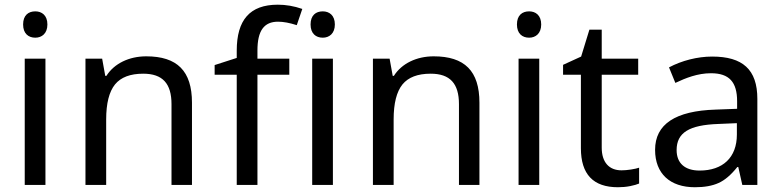

<svg xmlns="http://www.w3.org/2000/svg" viewBox="-20 -785 3316 815"><path d="M78.1 -681.2C78.1 -642.6 100.6 -625 129.9 -625C157.2 -625 181.2 -642.6 181.2 -681.2C181.2 -720.2 157.2 -736.8 129.9 -736.8C100.6 -736.8 78.1 -720.2 78.1 -681.2ZM172.9 -536.1H85V0H172.9Z M794.9 0V-349.1C794.9 -483.9 731.9 -545.9 600.6 -545.9C528.3 -545.9 464.8 -515.6 431.6 -462.9H426.8L413.6 -536.1H342.8V0H430.7V-277.8C430.7 -346.7 443.4 -396 468.3 -426.8C493.2 -457 532.7 -472.2 587.9 -472.2C670.4 -472.2 708 -430.2 708 -342.8V0Z M1208 -536.1H1072.8V-570.8C1072.8 -655.3 1101.1 -692.9 1160.2 -692.9C1183.1 -692.9 1209.5 -688 1239.7 -678.2L1263.2 -747.1C1228 -759.3 1193.4 -765.1 1159.2 -765.1C1040.5 -765.1 984.9 -700.2 984.9 -569.8V-539.1L891.1 -508.8V-467.8H984.9V0H1072.8V-467.8H1208Z M1298.3 -681.2C1298.3 -642.6 1320.8 -625 1350.1 -625C1377.4 -625 1401.4 -642.6 1401.4 -681.2C1401.4 -720.2 1377.4 -736.8 1350.1 -736.8C1320.8 -736.8 1298.3 -720.2 1298.3 -681.2ZM1393.1 -536.1H1305.2V0H1393.1Z M2015.1 0V-349.1C2015.1 -483.9 1952.1 -545.9 1820.8 -545.9C1748.5 -545.9 1685.1 -515.6 1651.9 -462.9H1647L1633.8 -536.1H1563V0H1650.9V-277.8C1650.9 -346.7 1663.6 -396 1688.5 -426.8C1713.4 -457 1752.9 -472.2 1808.1 -472.2C1890.6 -472.2 1928.2 -430.2 1928.2 -342.8V0Z M2174.3 -681.2C2174.3 -642.6 2196.8 -625 2226.1 -625C2253.4 -625 2277.3 -642.6 2277.3 -681.2C2277.3 -720.2 2253.4 -736.8 2226.1 -736.8C2196.8 -736.8 2174.3 -720.2 2174.3 -681.2ZM2269 -536.1H2181.2V0H2269Z M2618.2 -62C2565.4 -62 2534.2 -96.2 2534.2 -158.2V-467.8H2689V-536.1H2534.2V-659.2H2481.9L2446.8 -544.9L2370.1 -509.8V-467.8H2445.8V-155.8C2445.8 -45.4 2498 9.8 2603 9.8C2620.6 9.8 2638.2 8.3 2655.3 4.9C2672.4 1.5 2684.6 -2.4 2692.9 -5.9V-73.2C2685.1 -70.3 2673.3 -67.9 2658.2 -65.4C2643.1 -63 2629.4 -62 2618.2 -62Z M3194.8 0V-365.2C3194.8 -490.2 3132.3 -544.9 3002.9 -544.9C2940.4 -544.9 2874 -527.8 2819.8 -499L2846.7 -433.1C2891.1 -454.1 2941.4 -474.1 2998 -474.1C3075.7 -474.1 3108.9 -436.5 3108.9 -355V-323.2L3018.1 -319.8C2846.7 -314.5 2760.7 -257.8 2760.7 -148.9C2760.7 -47.9 2824.2 9.8 2929.7 9.8C2970.2 9.8 3003.4 3.9 3030.3 -8.3C3056.6 -20 3083 -42.5 3109.9 -76.2H3113.8L3130.9 0ZM2949.7 -61C2887.7 -61 2852.1 -91.8 2852.1 -147.9C2852.1 -222.2 2905.8 -254.4 3028.8 -258.8L3107.9 -262.2V-213.9C3107.9 -116.2 3047.9 -61 2949.7 -61Z"/></svg>

Font: Noto Reveo Sans
Style: Regular
Weight: 400
Designer: Monotype Design team
Foundry: Monotype Imaging Inc.
Version: Version 1.04